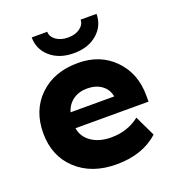

<svg xmlns="http://www.w3.org/2000/svg" viewBox="-129 -804 844 919"><g transform="rotate(-20 292.5 -345.0)"><path d="M464.8 -700.2Q464.8 -639.6 419.2 -599.9Q373.5 -560.1 299.8 -560.1Q226.1 -560.1 180.4 -599.9Q134.8 -639.6 134.8 -700.2H213.9Q213.9 -675.3 237.8 -657.7Q261.7 -640.1 299.8 -640.1Q336.4 -640.1 360.1 -657.7Q383.8 -675.3 383.8 -700.2ZM299.8 -509.8Q412.6 -509.8 483.9 -437Q555.2 -364.3 555.2 -250V-220.2H183.1Q189.9 -174.8 229.7 -147.5Q269.5 -120.1 330.1 -120.1Q413.1 -120.1 474.1 -168L523.9 -64Q443.8 9.8 310.1 9.8Q184.1 9.8 106.9 -61.8Q29.8 -133.3 29.8 -250Q29.8 -366.7 104 -438.2Q178.2 -509.8 299.8 -509.8ZM187 -299.8H409.2Q402.8 -337.4 373 -358.6Q343.3 -379.9 299.8 -379.9Q257.3 -379.9 227.5 -358.4Q197.8 -336.9 187 -299.8Z"/></g></svg>

Font: Gully
Style: Bold
Weight: 700
Designer: jaikishan Patel
Foundry: MagicType
Version: Version 1.000;Glyphs 3.2 (3242)